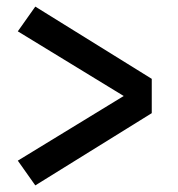

<svg xmlns="http://www.w3.org/2000/svg" viewBox="-20 -631 540 582"><path d="M87 -69 34 -144 355 -340 34 -536 87 -611 440 -392V-288Z"/></svg>

Font: Iosevka Term Semibold
Style: Regular
Weight: 600
Monospace: yes
Designer: Belleve Invis
Foundry: Belleve Invis
Version: Version 31.4.0